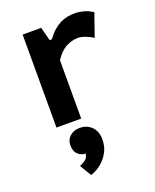

<svg xmlns="http://www.w3.org/2000/svg" viewBox="-137 -547 717 887"><g transform="rotate(-20 222.0 -103.0)"><path d="M80.1 0ZM171.4 -457 188.5 -390.6H199.7Q216.8 -414.1 233.9 -429Q251 -443.8 268.3 -452.4Q285.6 -460.9 303.7 -464.1Q321.8 -467.3 341.8 -467.3Q361.3 -467.3 383.5 -461.2Q405.8 -455.1 426.8 -440.9L387.7 -328.6Q379.4 -334.5 369.6 -339.4Q359.9 -344.2 350.3 -347.9Q340.8 -351.6 331.8 -353.5Q322.8 -355.5 316.4 -355.5Q284.2 -355.5 254.9 -339.8Q225.6 -324.2 201.7 -286.6V0H80.1V-457ZM112.3 99.1Q112.3 72.3 131.3 55.2Q150.4 38.1 179.2 38.1Q215.3 38.1 238 61Q260.7 84 260.7 123Q260.7 155.3 249.3 179.2Q237.8 203.1 221.4 219.7Q205.1 236.3 187.3 246.8Q169.4 257.3 155.8 260.7L121.6 204.1Q135.7 198.7 149.7 188.7Q163.6 178.7 165.5 158.7Q146.5 159.7 129.4 144.8Q112.3 129.9 112.3 99.1Z"/></g></svg>

Font: PT Astra Sans
Style: Bold
Weight: 700
Designer: A.Korolkova, I. Chaeva
Foundry: ParaType Ltd
Version: Version 1.001; ttfautohint (v1.6)